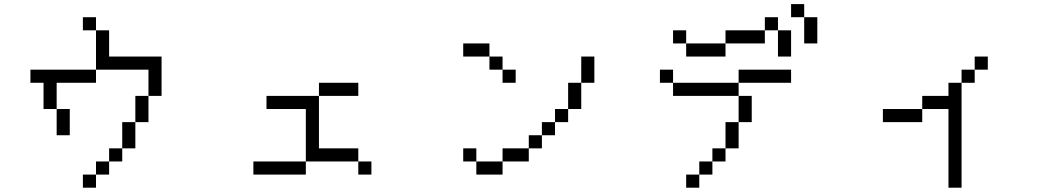

<svg xmlns="http://www.w3.org/2000/svg" viewBox="-20 -832 5040 915"><path d="M437.5 -687.5H375V-750H437.5ZM125 -500H437.5V-437.5H250V-312.5H187.5V-437.5H125ZM250 -312.5H312.5V-187.5H250ZM375 0H437.5V62.5H375ZM437.5 -62.5H500V0H437.5ZM437.5 -687.5H500V-562.5H750V-375H687.5V-500H437.5ZM500 -125H562.5V-62.5H500ZM562.5 -250H625V-125H562.5ZM625 -375H687.5V-250H625Z M1687.5 -375H1500V-437.5H1687.5ZM1187.5 -62.5H1437.5V0H1187.5ZM1250 -375H1500V-125H1687.5V-62.5H1437.5V-312.5H1250ZM1687.5 -62.5H1750V0H1687.5Z M2312.5 -562.5H2187.5V-625H2312.5ZM2187.5 -125H2250V-62.5H2187.5ZM2250 -62.5H2375V0H2250ZM2312.5 -562.5H2375V-500H2312.5ZM2375 -125H2500V-62.5H2375ZM2375 -500H2437.5V-437.5H2375ZM2500 -187.5H2562.5V-125H2500ZM2562.5 -250H2625V-187.5H2562.5ZM2625 -312.5H2687.5V-250H2625ZM2687.5 -437.5H2750V-312.5H2687.5ZM2750 -562.5H2812.5V-437.5H2750Z M3812.5 -750H3750V-812.5H3812.5ZM3125 -500H3187.5V-437.5H3125ZM3187.5 -437.5H3500V-375H3187.5ZM3187.5 -687.5H3250V-625H3187.5ZM3250 0H3312.5V62.5H3250ZM3250 -625H3437.5V-562.5H3250ZM3312.5 -62.5H3375V0H3312.5ZM3375 -125H3437.5V-62.5H3375ZM3437.5 -250H3500V-125H3437.5ZM3437.5 -687.5H3625V-625H3437.5ZM3500 -375H3562.5V-250H3500ZM3500 -500H3750V-437.5H3500ZM3625 -750H3687.5V-687.5H3625ZM3687.5 -687.5H3750V-562.5H3687.5ZM3812.5 -750H3875V-625H3812.5Z M4687.5 -500H4625V-562.5H4687.5ZM4187.5 -312.5H4375V-250H4187.5ZM4375 -375H4500V-437.5H4562.5V62.5H4500V-312.5H4375ZM4562.5 -500H4625V-437.5H4562.5Z"/></svg>

Font: 寒蝉点阵体 16px
Style: Regular
Weight: 400
Designer: Designed by Warren2060
Foundry: ChillType
Version: Version 1.000